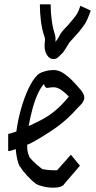

<svg xmlns="http://www.w3.org/2000/svg" viewBox="-20 -855 445 891"><path d="M228 16Q204 16 181 10.5Q158 5 147 -2Q129 -15 107 -38.5Q85 -62 74 -81L72 -82Q64 -97 59.5 -118Q55 -139 53 -163Q42 -159 33 -156.5Q24 -154 20 -154H18V-234H20Q23 -234 33.5 -237.5Q44 -241 56 -245Q63 -298 78 -351Q93 -404 113.5 -446.5Q134 -489 155 -508Q163 -515 173 -519Q183 -523 199 -527Q216 -530 230 -530Q252 -530 274 -515.5Q296 -501 316 -480.5Q336 -460 351 -442Q378 -412 369 -391Q364 -378 354.5 -368.5Q345 -359 340 -354Q294 -301 241 -263.5Q188 -226 126 -192Q122 -190 106 -183Q106 -164 108 -153Q110 -142 115 -131Q114 -127 131.5 -109Q149 -91 169 -76L177 -70Q182 -69 197 -67Q212 -65 228 -65H245L309 -137L351 -86L277 0H278Q265 16 228 16ZM113 -270Q146 -285 175.5 -300.5Q205 -316 235 -340.5Q265 -365 298 -405L299 -407Q286 -422 266.5 -436Q247 -450 230 -450Q225 -450 217 -449.5Q209 -449 207 -448Q194 -445 189 -452.5Q184 -460 185 -466Q169 -450 155 -419Q141 -388 130.5 -349Q120 -310 113 -270ZM228 -581Q210 -581 198.5 -599Q187 -617 187 -639Q187 -659 187 -658.5Q187 -658 188 -641Q187 -653 188.5 -665Q190 -677 185 -689Q175 -718 170 -756.5Q165 -795 165 -835H215Q215 -798 220 -761.5Q225 -725 235 -694Q237 -686 237.5 -678Q238 -670 237 -661Q245 -669 251 -680Q257 -691 262 -700Q269 -711 283 -725Q297 -739 308 -753Q329 -777 337 -790Q345 -803 353 -828L401 -806Q385 -760 373 -742.5Q361 -725 347 -708Q328 -686 318.5 -676Q309 -666 302 -658Q300 -655 293 -643Q286 -631 277.5 -618.5Q269 -606 262 -601Q260 -600 251 -590.5Q242 -581 228 -581Z"/></svg>

Font: Syne Tactile
Style: Regular
Weight: 400
Designer: Lucas Descroix
Foundry: Bonjour Monde
Version: Version 2.100; ttfautohint (v1.8.3)